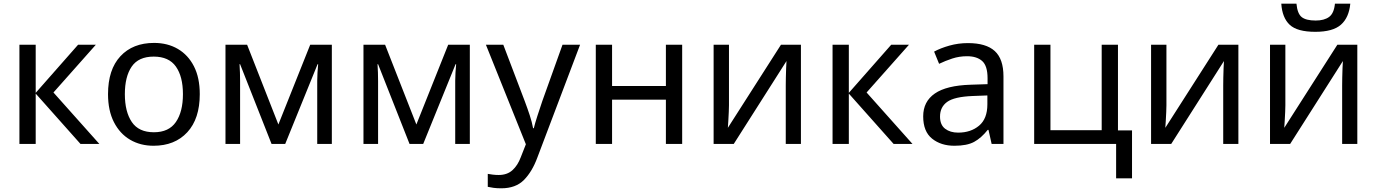

<svg xmlns="http://www.w3.org/2000/svg" viewBox="-20 -778 7444 1038"><path d="M402 -536H498L269 -278L517 0H415L173 -272V0H85V-536H173V-276Z M1060 -269Q1060 -136 992.5 -63Q925 10 810 10Q739 10 683.5 -22.5Q628 -55 596 -117.5Q564 -180 564 -269Q564 -402 631 -474Q698 -546 813 -546Q886 -546 941.5 -513.5Q997 -481 1028.5 -419.5Q1060 -358 1060 -269ZM655 -269Q655 -174 692.5 -118.5Q730 -63 812 -63Q893 -63 931 -118.5Q969 -174 969 -269Q969 -364 931 -418Q893 -472 811 -472Q729 -472 692 -418Q655 -364 655 -269Z M1774 -536V0H1695V-342Q1695 -363 1696.5 -386Q1698 -409 1700 -431H1697L1522 0H1448L1278 -431H1275Q1278 -386 1278 -339V0H1199V-536H1316L1485 -105L1657 -536Z M2520 -536V0H2441V-342Q2441 -363 2442.5 -386Q2444 -409 2446 -431H2443L2268 0H2194L2024 -431H2021Q2024 -386 2024 -339V0H1945V-536H2062L2231 -105L2403 -536Z M2607 -536H2701L2817 -231Q2832 -191 2844 -154.5Q2856 -118 2862 -85H2866Q2872 -110 2885 -150.5Q2898 -191 2912 -232L3021 -536H3116L2885 74Q2857 150 2812.5 195Q2768 240 2690 240Q2666 240 2648 237.5Q2630 235 2617 232V162Q2628 164 2643.5 166Q2659 168 2676 168Q2722 168 2750.5 142Q2779 116 2795 73L2823 2Z M3289 -536V-313H3580V-536H3668V0H3580V-239H3289V0H3201V-536Z M3921 -209Q3921 -197 3920 -173Q3919 -149 3917.5 -125Q3916 -101 3915 -87L4202 -536H4310V0H4228V-316Q4228 -332 4228.5 -358Q4229 -384 4230 -409.5Q4231 -435 4232 -448L3947 0H3838V-536H3921Z M4798 -536H4894L4665 -278L4913 0H4811L4569 -272V0H4481V-536H4569V-276Z M5213 -545Q5311 -545 5358 -502Q5405 -459 5405 -365V0H5341L5324 -76H5320Q5285 -32 5246.5 -11Q5208 10 5140 10Q5067 10 5019 -28.5Q4971 -67 4971 -149Q4971 -229 5034 -272.5Q5097 -316 5228 -320L5319 -323V-355Q5319 -422 5290 -448Q5261 -474 5208 -474Q5166 -474 5128 -461.5Q5090 -449 5057 -433L5030 -499Q5065 -518 5113 -531.5Q5161 -545 5213 -545ZM5239 -259Q5139 -255 5100.5 -227Q5062 -199 5062 -148Q5062 -103 5089.5 -82Q5117 -61 5160 -61Q5228 -61 5273 -98.5Q5318 -136 5318 -214V-262Z M6100 186H6014V0H5571V-536H5659V-74H5936V-536H6024V-73H6100Z M6286 -209Q6286 -197 6285 -173Q6284 -149 6282.5 -125Q6281 -101 6280 -87L6567 -536H6675V0H6593V-316Q6593 -332 6593.5 -358Q6594 -384 6595 -409.5Q6596 -435 6597 -448L6312 0H6203V-536H6286Z M7280 -758Q7273 -683 7229.5 -644.5Q7186 -606 7091 -606Q6993 -606 6952.5 -644Q6912 -682 6907 -758H6989Q6994 -704 7017.5 -685.5Q7041 -667 7093 -667Q7139 -667 7165.5 -686.5Q7192 -706 7197 -758ZM6929 -209Q6929 -197 6928 -173Q6927 -149 6925.5 -125Q6924 -101 6923 -87L7210 -536H7318V0H7236V-316Q7236 -332 7236.5 -358Q7237 -384 7238 -409.5Q7239 -435 7240 -448L6955 0H6846V-536H6929Z"/></svg>

Font: RS Noto Sans
Style: Regular
Weight: 400
Designer: Monotype Design Team
Foundry: Monotype Imaging Inc.
Version: Version 3.10